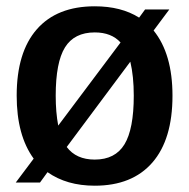

<svg xmlns="http://www.w3.org/2000/svg" viewBox="-20 -580 601 610"><path d="M528 -276Q528 -137 464 -63.5Q400 10 281 10Q192 10 131 -33L107 0H30L87 -76Q33 -150 33 -276Q33 -414 97 -487Q161 -560 281 -560Q365 -560 422 -524L441 -550H518L468 -483Q528 -409 528 -276ZM165 -181 363 -445Q334 -477 281 -477Q216 -477 186.5 -429.5Q157 -382 157 -276Q157 -223 165 -181ZM405 -276Q405 -338 394 -384L192 -113Q222 -73 281 -73Q346 -73 375.5 -121.5Q405 -170 405 -276Z"/></svg>

Font: Krub SemiBold
Style: Regular
Weight: 600
Version: Version 1.000; ttfautohint (v1.6)